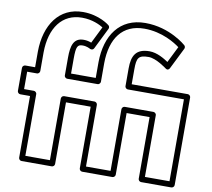

<svg xmlns="http://www.w3.org/2000/svg" viewBox="-130 -1487 1831 1662"><g transform="rotate(10 786.0 -656.5)"><path d="M1241 -25V-567C1241 -582.1 1226.7 -592 1216 -592H964C948.9 -592 939 -577.7 939 -567V-25H723V-567C723 -582.1 708.7 -592 698 -592H431C415.9 -592 406 -577.7 406 -567V-25H190V-567C190 -582.1 175.7 -592 165 -592H79V-745H165C180.1 -745 190 -759.3 190 -770V-933.9C191.9 -1151.6 293 -1288 467 -1288C558.4 -1288 625.1 -1253.9 654 -1235.8L581.4 -1088.9C562.8 -1096 541.5 -1102 514 -1102C423.9 -1102 406 -1030.1 406 -926V-770C406 -754.9 420.3 -745 431 -745H698C713.1 -745 723 -759.3 723 -770V-933.9C724.9 -1151.2 822.1 -1288 1015 -1288C1172.5 -1288 1290.8 -1211.1 1330.6 -1181.1L1259.8 -1038.6C1223.9 -1062.9 1158.9 -1103 1093 -1103C973.2 -1103 939 -1037.4 939 -926V-770C939 -754.9 953.3 -745 964 -745H1457V-25ZM1191 0C1191 10.7 1200.9 25 1216 25H1482C1492.7 25 1507 15.1 1507 0V-770C1507 -780.7 1497.1 -795 1482 -795H989V-926C989 -1026.6 1002.8 -1053 1093 -1053C1160.1 -1053 1253.4 -981.5 1253.4 -981.5C1275.9 -963.5 1288.5 -984.1 1291.4 -989.9L1384.4 -1176.9C1388.6 -1185.3 1387.5 -1198.8 1378.6 -1206.7C1376.9 -1208.2 1232.1 -1338 1015 -1338C787.9 -1338 675.1 -1166.8 673 -934.1V-795H456V-926C456 -1033.9 468.1 -1052 514 -1052C549.8 -1052 576.6 -1036.6 582 -1033.5C594.4 -1028.5 609.1 -1032.1 615.4 -1044.9L708.4 -1232.9C713.2 -1242.6 711 -1255.8 701.8 -1263.3C699.7 -1265.1 610.7 -1338 467 -1338C257 -1338 142.1 -1166.4 140 -934.1V-795H54C43.3 -795 29 -785.1 29 -770V-567C29 -556.3 38.9 -542 54 -542H140V0C140 10.7 149.9 25 165 25H431C441.7 25 456 15.1 456 0V-542H673V0C673 10.7 682.9 25 698 25H964C974.7 25 989 15.1 989 0V-542H1191Z"/></g></svg>

Font: Poland Can Into
Style: BigWritingsOLn
Weight: 700
Foundry: Cannot Into Space Fonts
Version: Version 0.92